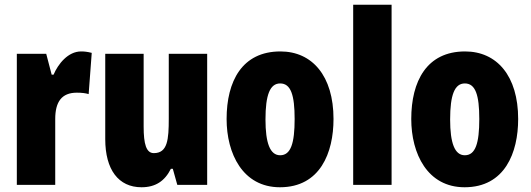

<svg xmlns="http://www.w3.org/2000/svg" viewBox="-20 -780 2239 810"><path d="M322 -563C267 -563 225 -510 206 -465H198L175 -553H51V0H213V-278C213 -350 240 -389 304 -389C325 -389 341 -387 354 -383L367 -557C347 -562 335 -563 322 -563Z M854 -553H692V-280C692 -191 687 -134 629 -134C597 -134 586 -172 586 -246V-553H424V-193C424 -64 480 10 577 10C636 10 675 -16 701 -68H709L728 0H854Z M1387 -278C1387 -460 1297 -563 1163 -563C1001 -563 936 -437 936 -278C936 -132 1004 10 1161 10C1331 10 1387 -136 1387 -278ZM1100 -276C1100 -380 1119 -428 1162 -428C1207 -428 1223 -379 1223 -278C1223 -176 1207 -125 1162 -125C1119 -125 1100 -177 1100 -276Z M1632 0V-760H1470V0Z M2166 -278C2166 -460 2076 -563 1942 -563C1780 -563 1715 -437 1715 -278C1715 -132 1783 10 1940 10C2110 10 2166 -136 2166 -278ZM1879 -276C1879 -380 1898 -428 1941 -428C1986 -428 2002 -379 2002 -278C2002 -176 1986 -125 1941 -125C1898 -125 1879 -177 1879 -276Z"/></svg>

Font: Noto Sans Devanagari ExtraCondensed Black
Style: Regular
Weight: 900
Width: 2
Designer: Jelle Bosma - Monotype Design Team
Foundry: Monotype Imaging Inc.
Version: Version 2.004